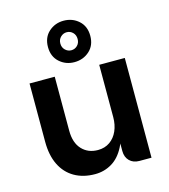

<svg xmlns="http://www.w3.org/2000/svg" viewBox="-122 -928 905 1030"><g transform="rotate(-15 330.5 -412.5)"><path d="M451 -75V-554H593V0H526Q492 0 471.5 -20.5Q451 -41 451 -75ZM279 7Q213 7 164.5 -21Q116 -49 90 -102Q64 -155 64 -230V-554H204V-254Q204 -187 238 -150.5Q272 -114 327 -114Q365 -114 393 -133.5Q421 -153 436 -187Q451 -221 451 -264L473 -235Q470 -152 442.5 -98Q415 -44 372.5 -18.5Q330 7 279 7ZM445 -717Q445 -664 410.5 -633Q376 -602 327 -602Q279 -602 244.5 -633Q210 -664 210 -717Q210 -770 244.5 -801Q279 -832 327 -832Q376 -832 410.5 -801Q445 -770 445 -717ZM375 -718Q375 -740 361 -754Q347 -768 327 -768Q308 -768 293.5 -754Q279 -740 279 -718Q279 -696 293.5 -682Q308 -668 327 -668Q347 -668 361 -682Q375 -696 375 -718Z"/></g></svg>

Font: Parkinsans SemiBold
Style: Regular
Weight: 600
Designer: Red Stone, Indian Type Foundry
Foundry: Indian Type Foundry
Version: Version 1.000